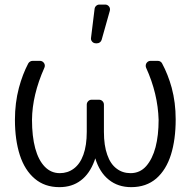

<svg xmlns="http://www.w3.org/2000/svg" viewBox="-20 -788 812 819"><path d="M368.3 -626.8 383.5 -750.4Q384.6 -758.2 390.4 -763.3Q396.3 -768.5 404.1 -768.5H428.6Q437.1 -768.5 443.2 -762.4Q449.2 -756.4 449.2 -747.9Q449.2 -744.3 448.5 -742.2L413.7 -618.6Q411.9 -611.9 406.4 -607.6Q400.9 -603.3 393.8 -603.3H388.8Q379.3 -603.3 373 -610.4Q366.8 -617.5 368.3 -626.8ZM64.6 -126.4Q85.6 -61.8 128.2 -25.9Q170.5 10.3 233.3 10.3Q287.3 10.3 324.9 -18.5Q362.2 -46.5 382.8 -101.9L386.4 -112.6Q404.8 -52.6 444.2 -21.3Q483.3 10.3 539.8 10.3Q603.7 10.3 646.7 -26.6Q688.9 -63.6 709.2 -128.2Q729.4 -192.8 729.4 -278.8Q729.4 -350.5 712.4 -413.7Q696.7 -470.5 671.5 -517.4Q669 -522.4 664.1 -525.4Q659.1 -528.4 653.4 -528.4H622.2Q613.6 -528.4 607.6 -522.2Q601.6 -516 601.6 -507.5Q601.6 -502.5 603.3 -498.9Q653.4 -388.8 656.6 -276.6Q656.6 -210.6 643.5 -160.2Q630.3 -110.1 603.7 -79.5Q577.1 -49.4 536.9 -49.4Q502.5 -49.4 477.3 -68.9Q451 -88.4 437.5 -127.8Q423.3 -166.9 423.3 -225.9V-341.6Q423.3 -350.1 417.3 -356.4Q411.2 -362.6 402.3 -362.6H370.7Q362.2 -362.6 356.2 -356.4Q350.1 -350.1 350.1 -341.6V-225.9Q350.1 -167.6 335.6 -127.8Q321.4 -88.4 294.4 -68.5Q268.8 -49.4 235.1 -49.4Q197.8 -49.4 171.2 -76.7Q144.2 -104.4 130.3 -155.2Q116.5 -206.3 116.5 -277Q117.5 -382.8 169.4 -499.3Q171.2 -503.9 171.2 -507.5Q171.2 -516 165.1 -522.2Q159.1 -528.4 150.2 -528.4H119Q113.3 -528.4 108.3 -525.4Q103.3 -522.4 100.5 -517.4Q76.3 -471.6 60.7 -413.4Q43.7 -349.4 43.7 -277Q43.7 -191.4 64.6 -126.4Z"/></svg>

Font: DeltaSans Light
Style: Regular
Weight: 300
Designer: Rasmus Andersson
Foundry: rsms
Version: Version 3.012